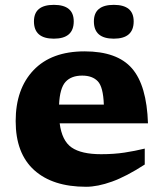

<svg xmlns="http://www.w3.org/2000/svg" viewBox="-20 -738 656 772"><path d="M320 -531.5Q451 -531.5 510.5 -463.2Q570 -395 575 -242H220Q229 -172 268 -145Q307 -118 386.5 -118Q438.5 -118 480.8 -124.5Q523 -131 562 -140.5V-76.5Q488 -28.5 430.2 -7.8Q372.5 13 326 13Q191.5 13 117.2 -54.2Q43 -121.5 43 -251Q43 -380.5 115 -456Q187 -531.5 320 -531.5ZM310.5 -434Q266.5 -434 243.5 -408.8Q220.5 -383.5 217.5 -317.5H397.5Q395 -388.5 373.2 -411.2Q351.5 -434 310.5 -434ZM196.5 -582.5Q116.5 -582.5 116.5 -652Q116.5 -718.5 196.5 -718.5Q276.5 -718.5 276.5 -652Q276.5 -582.5 196.5 -582.5ZM437.5 -582.5Q357.5 -582.5 357.5 -652Q357.5 -718.5 437.5 -718.5Q517.5 -718.5 517.5 -652Q517.5 -582.5 437.5 -582.5Z"/></svg>

Font: Newsreader Caption
Style: Bold
Weight: 700
Designer: Hugues Gentile
Foundry: Production Type
Version: Version 1.001